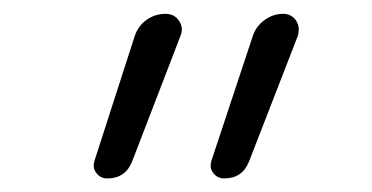

<svg xmlns="http://www.w3.org/2000/svg" viewBox="-20 -565 540 279"><path d="M171.9 -330.1Q162.1 -305.7 135.7 -305.7Q126 -305.7 120.1 -313.5Q116.2 -318.4 116.2 -324.2Q116.2 -327.1 117.2 -331.1L175.8 -512.7Q180.7 -527.3 192.9 -536.1Q205.1 -544.9 220.7 -544.9Q233.4 -544.9 240.2 -534.7Q247.1 -524.4 242.2 -512.7ZM341.8 -330.1Q332 -305.7 305.7 -305.7Q295.9 -305.7 290 -313.5Q286.1 -318.4 286.1 -324.2Q286.1 -327.1 287.1 -331.1L347.7 -513.7Q352.5 -527.3 364.7 -536.1Q377 -544.9 391.6 -544.9Q403.3 -544.9 410.2 -535.2Q414.1 -529.3 414.1 -522.5Q414.1 -518.6 413.1 -513.7Z"/></svg>

Font: Rounded Mgen+ 1m light
Style: Regular
Weight: 200
Designer: [Source Han Sans]
Ryoko NISHIZUKA  (kana & ideographs); Paul D. Hunt (Latin, Greek & Cyrillic); Wenlong ZHANG  (bopomofo
Version: Version 1.059.20150602